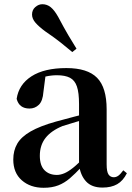

<svg xmlns="http://www.w3.org/2000/svg" viewBox="-20 -875 625 911"><path d="M187 16Q124 16 83.5 -19.5Q43 -55 43 -118Q43 -161 62 -193.5Q81 -226 125.5 -251.5Q170 -277 245 -298Q285 -309 334.5 -322Q384 -335 424 -344V-319Q384 -309 344 -297.5Q304 -286 277 -277Q223 -255 196 -220.5Q169 -186 169 -136Q169 -90 191 -67.5Q213 -45 250 -45Q266 -45 284.5 -52.5Q303 -60 327.5 -79.5Q352 -99 385 -135L401 -82H366Q337 -51 311.5 -29Q286 -7 256.5 4.5Q227 16 187 16ZM466 15Q415 15 388 -14.5Q361 -44 355 -94V-97V-381Q355 -435 345 -464.5Q335 -494 312 -506Q289 -518 250 -518Q224 -518 197 -512Q170 -506 134 -491L196 -516L186 -439Q183 -396 164.5 -378Q146 -360 120 -360Q71 -360 59 -406Q69 -474 129.5 -513Q190 -552 295 -552Q395 -552 440.5 -506Q486 -460 486 -356V-95Q486 -60 495 -47Q504 -34 520 -34Q531 -34 541 -41Q551 -48 565 -67L582 -53Q564 -17 536 -1Q508 15 466 15ZM343 -644 323 -628Q297 -650 268 -673Q239 -696 195 -726Q165 -748 148.5 -767Q132 -786 132 -806Q132 -828 147.5 -841.5Q163 -855 181 -855Q203 -855 220.5 -841Q238 -827 256 -795Q283 -744 303.5 -709Q324 -674 343 -644Z"/></svg>

Font: Noto Serif JP ExtraLight
Style: Bold
Weight: 700
Version: Version 2.003-H1;hotconv 1.1.1;makeotfexe 2.6.0